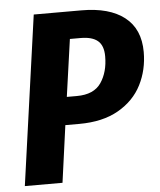

<svg xmlns="http://www.w3.org/2000/svg" viewBox="-51 -737 651 782"><g transform="rotate(-5 274.5 -346.5)"><path d="M549 -502Q549 -429 518 -368Q487 -307 422.5 -270Q358 -233 262 -233H205L173 0H19L116 -693H311Q425 -693 487 -644.5Q549 -596 549 -502ZM391 -498Q391 -542 368 -561.5Q345 -581 298 -581H254L221 -347H262Q332 -347 361.5 -390.5Q391 -434 391 -498Z"/></g></svg>

Font: Fira Sans Condensed
Style: Bold Italic
Weight: 700
Width: 3
Italic angle: -8°
Designer: Carrois Corporate & Edenspiekermann AG
Foundry: Carrois Corporate GbR & Edenspiekermann AG
Version: Version 4.203